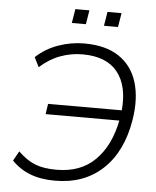

<svg xmlns="http://www.w3.org/2000/svg" viewBox="-59 -936 806 994"><g transform="rotate(5 343.5 -439.0)"><path d="M262 8Q189 8 134 -13.5Q79 -35 39 -77L67 -127Q111 -84 155.5 -66.5Q200 -49 267 -49Q392 -49 467.5 -124Q543 -199 569 -331H186L194 -385H577Q589 -513 531.5 -584.5Q474 -656 350 -656Q291 -656 235 -635.5Q179 -615 129 -570L104 -620Q153 -666 219 -689.5Q285 -713 354 -713Q466 -713 535 -666.5Q604 -620 629.5 -536Q655 -452 637 -341Q610 -174 512 -82.5Q414 9 262 8ZM447 -813 459 -886H532L520 -813ZM280 -813 292 -886H365L353 -813Z"/></g></svg>

Font: Mulish Light
Style: Italic
Weight: 300
Italic angle: -9°
Designer: Vernon Adams
Foundry: Vernon Adams
Version: Version 3.603; ttfautohint (v1.8.3)